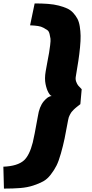

<svg xmlns="http://www.w3.org/2000/svg" viewBox="-75 -861 544 1130"><path d="M128.9 -840.8Q172.9 -840.8 207.8 -838.1Q242.7 -835.4 271 -828.1Q299.3 -820.8 320.1 -811.3Q340.8 -801.8 356 -785.2Q371.1 -768.6 380.6 -750.7Q390.1 -732.9 394.5 -705.3Q398.9 -677.7 399.4 -650.1Q399.9 -622.6 396 -582.3Q392.1 -542 386.2 -503.2Q380.4 -464.4 371.1 -410.2Q368.2 -394.5 373.5 -379.9Q378.9 -365.2 385.7 -357.2Q392.6 -349.1 405.8 -335.9L397.9 -248Q397 -247.1 389.2 -241.2Q381.3 -235.4 379.2 -233.4Q377 -231.4 369.9 -225.8Q362.8 -220.2 359.9 -216.8Q356.9 -213.4 351.1 -207.3Q345.2 -201.2 342.3 -196Q339.4 -190.9 335.7 -184.3Q332 -177.7 329.8 -170.7Q327.6 -163.6 326.2 -155.8Q314 -88.4 305.2 -45.9Q296.4 -3.4 283.4 42.2Q270.5 87.9 257.3 114Q244.1 140.1 223.6 166.7Q203.1 193.4 179 206.5Q154.8 219.7 120.4 231Q85.9 242.2 44.7 245.6Q3.4 249 -51.8 249L-55.2 120.1Q28.8 116.7 66.4 82.5Q98.6 52.7 117.7 -22Q126 -54.2 147.9 -176.8Q156.2 -232.9 182.1 -264.4Q208 -295.9 231 -295.9Q222.2 -295.9 210.9 -314.9Q199.7 -334 193.1 -366.2Q186.5 -398.4 193.8 -440.9Q197.3 -460 203.6 -495.1Q210.9 -533.2 213.9 -550.5Q216.8 -567.9 220.2 -595Q223.6 -622.1 222.2 -633.1Q220.7 -644 216.8 -660.6Q212.9 -677.2 204.1 -683.3Q195.3 -689.5 181.4 -697.3Q167.5 -705.1 148.2 -708Q128.9 -710.9 102.1 -711.9Z"/></svg>

Font: Stilu Bold
Style: Italic
Weight: 700
Italic angle: -10°
Designer: Genilson Lima Santos
Foundry: Genilson Lima Santos
Version: Version 1.200;PS 001.200;hotconv 1.0.88;makeotf.lib2.5.64775